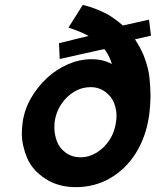

<svg xmlns="http://www.w3.org/2000/svg" viewBox="-20 -764 642 791"><path d="M293 7Q219 7 165.5 -28.5Q112 -64 91 -115Q70 -166 70 -214Q70 -235 73 -258Q80 -311 107 -358.5Q134 -406 173.5 -442.5Q213 -479 260.5 -499.5Q308 -520 357 -520Q405 -520 441 -500Q437 -513 432 -525Q423 -545 410 -562L226 -521L223 -586L345 -616Q343 -617 341 -618Q307 -636 262 -650L321 -744Q381 -729 430 -701Q460 -682 486 -659L594 -683L602 -617L536 -602Q556 -572 571 -538Q592 -485 596 -441.5Q600 -398 600 -373Q600 -332 594 -286Q581 -199 539.5 -133Q498 -67 434 -30Q370 7 293 7ZM312 -116Q347 -116 378.5 -135.5Q410 -155 431.5 -188Q453 -221 458 -262Q460 -275 460 -288Q460 -313 450 -339.5Q440 -366 414 -385.5Q388 -405 353 -405Q317 -405 285.5 -386Q254 -367 232.5 -335Q211 -303 205 -262Q204 -250 204 -239Q204 -211 214 -183Q224 -155 250 -135.5Q276 -116 312 -116Z"/></svg>

Font: Lexend SemBd
Style: Italic
Weight: 600
Italic angle: -8.13011°
Designer: Bonnie Shaver-Troup, Thomas Jockin
Foundry: Lexend
Version: Version 1.007